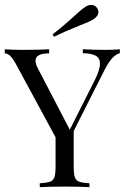

<svg xmlns="http://www.w3.org/2000/svg" viewBox="-22 -775 519 795"><path d="M474.2 -571V-554.8Q458.1 -550.8 442.7 -534.3Q427.4 -517.7 409.7 -483.1L283.1 -232.3V-85.5Q283.1 -54.8 287.9 -41.1Q292.7 -27.4 306 -22.6Q319.4 -17.7 348.4 -16.1V0Q311.3 -2.4 246 -2.4Q176.6 -2.4 142.7 0V-16.1Q171.8 -17.7 185.1 -22.6Q198.4 -27.4 203.2 -41.1Q208.1 -54.8 208.1 -85.5V-206.5L44.4 -508.9Q29.8 -535.5 19 -544.8Q8.1 -554 -2.4 -554V-571Q29 -568.5 68.5 -568.5Q146.8 -568.5 181.5 -571V-554Q125 -554 125 -523.4Q125 -511.3 133.1 -495.2L266.9 -237.9L370.2 -442.7Q391.9 -485.5 391.9 -512.1Q391.9 -534.7 374.2 -544.4Q356.5 -554 321 -554.8V-571Q366.9 -568.5 413.7 -568.5Q450 -568.5 474.2 -571ZM355.6 -754.8Q371 -754.8 380.6 -741.1Q385.5 -733.9 385.5 -725.8Q385.5 -708.1 363.7 -694.4Q346.8 -683.9 305.6 -668.5Q245.2 -644.4 201.6 -622.6L196 -633.1Q229 -658.1 252.8 -679.4Q276.6 -700.8 282.3 -705.6Q312.1 -733.9 331.5 -746.8Q344.4 -754.8 355.6 -754.8Z"/></svg>

Font: Playfair Display
Style: Regular
Weight: 400
Designer: Claus Eggers Sørensen
Foundry: Claus Eggers Sørensen
Version: Version 1.005; ttfautohint (v1.2) -l 10 -r 42 -G 200 -x 21 -